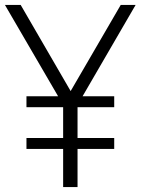

<svg xmlns="http://www.w3.org/2000/svg" viewBox="-21 -760 571 780"><path d="M530 -740 314.5 -369H443V-324.5H294V-199.5H443V-155H294V0H235.5V-155H86.5V-199.5H235.5V-324.5H86.5V-369H215L-1 -740H63L266 -390L469.5 -740Z"/></svg>

Font: Encode Sans Condensed Light
Style: Regular
Weight: 300
Width: 3
Designer: Multiple Designers
Foundry: Impallari Type
Version: Version 2.000